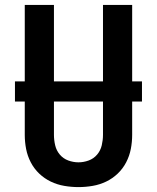

<svg xmlns="http://www.w3.org/2000/svg" viewBox="-20 -755 640 783"><path d="M300 8Q271 8 242 3Q213 -2 187 -14.5Q161 -27 140 -47Q119 -67 105.5 -93Q92 -119 86.5 -147.5Q81 -176 81 -205V-735H200V-205Q200 -184 205 -162.5Q210 -141 224 -124.5Q238 -108 258.5 -100.5Q279 -93 300 -93Q321 -93 341.5 -100.5Q362 -108 376 -124.5Q390 -141 395 -162.5Q400 -184 400 -205V-735H519V-205Q519 -176 513.5 -147.5Q508 -119 494.5 -93Q481 -67 460 -47Q439 -27 413 -14.5Q387 -2 358 3Q329 8 300 8ZM559 -341H41V-423H559Z"/></svg>

Font: Iosevka Custom Extended
Style: Bold
Weight: 700
Width: 7
Monospace: yes
Designer: Belleve Invis
Foundry: Belleve Invis
Version: Version 11.2.4; ttfautohint (v1.8.4)